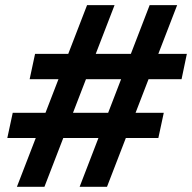

<svg xmlns="http://www.w3.org/2000/svg" viewBox="-20 -723 743 743"><path d="M288.1 0 559.1 -703.1H665.5L394 0ZM8.3 -189 29.3 -286.6H613.8L592.8 -189ZM45.4 0 316.9 -703.1H423.3L151.9 0ZM94.7 -416.5 115.7 -514.6H703.1L682.6 -416.5Z"/></svg>

Font: Schibsted Grotesk SemiBold
Style: Italic
Weight: 600
Italic angle: -12°
Designer: Bakken & Baeck AS, Henrik Kongsvoll
Foundry: Schibsted ASA
Version: Version 1.100;gftools[0.9.25]